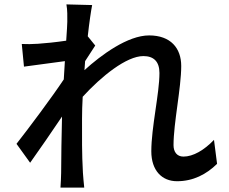

<svg xmlns="http://www.w3.org/2000/svg" viewBox="-20 -816 1040 873"><path d="M953 -180C908 -133 858 -104 814 -104C784 -104 769 -126 769 -156C769 -257 804 -416 804 -516C804 -597 756 -655 658 -655C561 -655 441 -567 364 -497C365 -511 366 -525 367 -538C383 -563 401 -591 413 -609L379 -651C386 -715 394 -768 399 -793L282 -796C287 -769 286 -742 286 -717C286 -706 284 -674 281 -631C234 -624 184 -619 153 -617C124 -615 104 -615 79 -616L89 -513C148 -521 229 -532 275 -538C273 -511 272 -482 270 -455C217 -375 110 -232 55 -162L117 -76C158 -133 216 -218 262 -286C259 -177 259 -121 258 -29C258 -13 256 20 255 37H363C361 17 358 -13 357 -31C352 -121 353 -191 353 -276C353 -307 354 -341 356 -376C441 -469 555 -561 632 -561C678 -561 705 -537 705 -484C705 -391 668 -237 668 -128C668 -41 716 8 785 8C858 8 918 -23 967 -71Z"/></svg>

Font: Noto Sans T Chinese Medium
Style: Regular
Weight: 500
Designer: Ryoko NISHIZUKA (kana & ideographs); Paul D. Hunt (Latin, Greek & Cyrillic); Wenlong ZHANG (bopomofo); Sandoll Communica
Foundry: Adobe Systems Incorporated
Version: Version 1.000;PS 1;hotconv 1.0.78;makeotf.lib2.5.61930